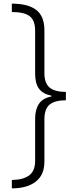

<svg xmlns="http://www.w3.org/2000/svg" viewBox="-20 -819 407 1055"><path d="M45 -799Q134 -799 179 -764.5Q224 -730 224 -653V-418Q224 -361 253 -337.5Q282 -314 342 -314V-268Q282 -268 253 -244.5Q224 -221 224 -163V69Q224 142 176.5 179Q129 216 45 216V170Q108 169 140.5 144.5Q173 120 173 65V-166Q173 -217 194 -248.5Q215 -280 263 -289V-293Q215 -303 194 -332Q173 -361 173 -415V-650Q173 -707 143 -730Q113 -753 45 -753Z"/></svg>

Font: Noto Sans Sinhala UI SemiCondensed Light
Style: Regular
Weight: 300
Width: 4
Designer: Jelle Bosma - Monotype Design Team
Foundry: Monotype Imaging Inc.
Version: Version 2.006; ttfautohint (v1.8.4.7-5d5b)